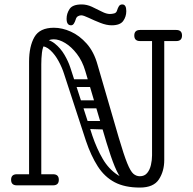

<svg xmlns="http://www.w3.org/2000/svg" viewBox="-20 -835 870 865"><path d="M610 10Q585 10 566 2.5Q547 -5 530 -25.5Q513 -46 496.5 -86Q480 -126 460 -192L364 -516Q351 -560 326.5 -592Q302 -624 274 -641Q246 -658 222 -658Q196 -658 184 -641Q172 -624 169 -598Q166 -572 166 -545V-28Q166 -16 159 -8Q152 0 138 0Q111 0 111 -26V-557Q111 -626 135 -668Q159 -710 223 -710Q260 -710 299 -692.5Q338 -675 370.5 -638.5Q403 -602 419 -545L515 -215Q538 -137 553 -100Q568 -63 581 -52Q594 -41 610 -41Q631 -41 643 -55.5Q655 -70 660 -92Q665 -114 665 -135V-669Q665 -695 692 -695Q720 -695 720 -671V-114Q720 -64 696 -27Q672 10 610 10ZM56 0Q30 0 30 -25Q30 -50 56 -50H219Q245 -50 245 -25Q245 0 219 0ZM611 -650Q585 -650 585 -675Q585 -700 611 -700H774Q800 -700 800 -675Q800 -650 774 -650ZM356 -272Q356 -290 374 -290H468Q484 -290 484 -270Q484 -251 469 -251L374 -254Q356 -254 356 -272ZM295 -461Q295 -478 312 -478H406Q424 -478 424 -462Q424 -443 407 -443H313Q295 -443 295 -461ZM327 -366Q327 -383 344 -383H438Q455 -383 455 -364Q455 -347 438 -347H344Q327 -347 327 -366ZM162 -660Q200 -660 226.5 -639Q253 -618 270.5 -588Q288 -558 297 -530L396 -224Q416 -165 443 -119Q470 -73 510 -47Q550 -21 606 -21L610 10Q542 10 496.5 -14Q451 -38 420.5 -85.5Q390 -133 367 -201L269 -501Q260 -530 244 -559.5Q228 -589 207 -608.5Q186 -628 162 -628ZM300 -721Q280 -721 280 -751Q280 -774 293.5 -794.5Q307 -815 348 -815Q371 -815 394 -804.5Q417 -794 438 -783Q459 -772 475 -772Q484 -772 494 -774.5Q504 -777 507 -787Q511 -800 516 -807.5Q521 -815 531 -815Q549 -815 549 -785Q549 -760 535 -740.5Q521 -721 483 -721Q460 -721 432 -732Q404 -743 380 -754.5Q356 -766 346 -766Q339 -766 331.5 -762Q324 -758 321 -747Q318 -737 313 -729Q308 -721 300 -721Z"/></svg>

Font: Nsibidi Libre Uzo
Style: Regular
Weight: 400
Designer: Oluwaseun Badejo
Version: Version 1.021